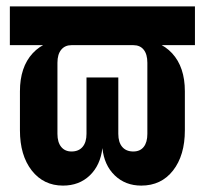

<svg xmlns="http://www.w3.org/2000/svg" viewBox="-20 -570 640 600"><path d="M176.8 10Q116.2 10 79.2 -37.2Q42.3 -84.5 42.3 -162.9V-284.6Q42.3 -360.3 82.1 -403.5Q121.9 -446.6 191.2 -446.6L134.5 -410.6V-428.9H10.8V-550H589.2V-428.9H465.5V-412.3L408.8 -446.6Q478.1 -446.6 517.9 -403.5Q557.7 -360.3 557.7 -284.6V-162.9Q557.7 -84.5 520.8 -37.2Q483.9 10 421.5 10Q371.7 10 338.6 -21.9Q305.5 -53.8 300 -107.2Q293.8 -53.8 260.7 -21.9Q227.6 10 176.8 10ZM203.5 -96.6Q225.8 -96.6 238 -110.9Q250.3 -125.3 250.3 -151.7V-328H349.7V-151.7Q349.7 -125.3 362 -110.9Q374.2 -96.6 396.5 -96.6Q417.8 -96.6 429.1 -110.9Q440.5 -125.3 440.5 -151.7V-373.8Q440.5 -400.4 429.1 -414.6Q417.8 -428.9 396.5 -428.9H203.5Q183 -428.9 171.3 -414.6Q159.5 -400.4 159.5 -373.8V-151.7Q159.5 -125.3 171.3 -110.9Q183 -96.6 203.5 -96.6Z"/></svg>

Font: JetBrains Mono
Style: Regular
Weight: 400
Monospace: yes
Designer: Philipp Nurullin, Konstantin Bulenkov
Foundry: JetBrains
Version: Version 2.305